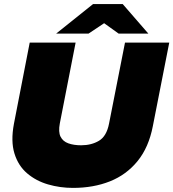

<svg xmlns="http://www.w3.org/2000/svg" viewBox="-20 -908 846 937"><path d="M336 9Q273 9 214.5 -8Q156 -25 112.5 -62Q69 -99 50.5 -159Q32 -219 48 -304L125 -700H349L272 -306Q264 -264 275.5 -241Q287 -218 313.5 -208.5Q340 -199 376 -199Q426 -199 463 -221Q500 -243 512 -304L590 -700H806L726 -293Q706 -189 651.5 -122Q597 -55 516.5 -23Q436 9 336 9ZM254 -744 434 -888H579L511 -810L412 -744ZM559 -744 467 -810 434 -888H579L704 -744Z"/></svg>

Font: REM Black
Style: Italic
Weight: 900
Italic angle: -11°
Designer: Octavio Pardo
Foundry: Ashler Design
Version: Version 1.005;gftools[0.9.28]